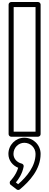

<svg xmlns="http://www.w3.org/2000/svg" viewBox="-20 -1325 485 1896"><path d="M115 -25V-1255H331V-25ZM65 0C65 10.7 74.9 25 90 25H356C366.7 25 381 15.1 381 0V-1280C381 -1290.7 371.1 -1305 356 -1305H90C79.3 -1305 65 -1295.1 65 -1280ZM79.2 465.3C73.9 477.1 75.7 492.9 84.8 499.8L144.8 545.8C153.4 552.4 166.9 552.8 176 545.2C271.3 466.1 381 347.6 381 195C381 106 308.6 35 220 35C133.8 35 63 106.5 63 195C63 259.2 104.6 309.5 159.5 331.7C138.8 405.8 80.2 464.4 79.2 465.3ZM220 85C281.4 85 331 134 331 195C331 315.5 246 418.8 159.2 493.9L136.8 476.7C160.7 448.2 200.2 392.7 213.6 319.5C216.1 306 206.4 293.5 195 290.7C147 278.9 113 241.6 113 195C113 133.5 162.2 85 220 85Z"/></svg>

Font: Poland Can Into
Style: BigWritingsOLn
Weight: 700
Foundry: Cannot Into Space Fonts
Version: Version 0.92